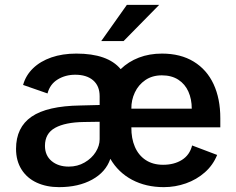

<svg xmlns="http://www.w3.org/2000/svg" viewBox="-20 -760 972 790"><path d="M46 -147.5Q46 -236 110 -280Q174 -324 311 -326L390 -328V-364Q390 -406.5 363.2 -429.5Q336.5 -452.5 289.5 -452.5Q249 -452.5 217.2 -433Q185.5 -413.5 175.5 -375.5L75 -410.5Q86 -450 116 -479Q146 -508 191.5 -523.8Q237 -539.5 294 -539.5Q423.5 -539.5 476.5 -475.5Q508.5 -506.5 551.5 -523Q594.5 -539.5 646.5 -539.5Q723 -539.5 777 -506.5Q831 -473.5 858.8 -413.8Q886.5 -354 886.5 -273.5V-236H520.5Q520 -190.5 535 -155.8Q550 -121 579.5 -101.5Q609 -82 651 -82Q696.5 -82 728.5 -102Q760.5 -122 770.5 -161.5L873.5 -122.5Q856.5 -80.5 822.8 -50.8Q789 -21 745 -5.5Q701 10 654 10Q580.5 10 523.5 -20.2Q466.5 -50.5 434 -106.5Q415.5 -52 359.2 -21Q303 10 223 10Q171.5 10 131.2 -8.5Q91 -27 68.5 -62.8Q46 -98.5 46 -147.5ZM263 -74.5Q299 -74.5 328.2 -91.5Q357.5 -108.5 373.8 -134.5Q390 -160.5 390 -187V-259L325 -258Q248.5 -257 206.8 -234Q165 -211 165 -160Q165 -120.5 192.2 -97.5Q219.5 -74.5 263 -74.5ZM769 -313Q769 -352 755.2 -383Q741.5 -414 713.8 -432Q686 -450 646 -450Q606.5 -450 578 -430.5Q549.5 -411 534.8 -379.5Q520 -348 520.5 -313ZM635 -740 488.5 -591H396.5L502 -740Z"/></svg>

Font: 1883 Sans SemiBold
Style: Regular
Weight: 600
Designer: 1883 Sans project is a fork of Public Sans.
Version: Version 1.009